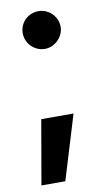

<svg xmlns="http://www.w3.org/2000/svg" viewBox="-85 -569 451 817"><g transform="rotate(-10 141.0 -160.5)"><path d="M129.2 205.7H26L74.2 -72.1H213.7ZM60 -446.2Q60 -467.8 70.8 -486.6Q81.6 -505.4 100.7 -516.2Q119.7 -526.9 141.9 -526.9Q163.5 -526.9 182.2 -516.2Q201 -505.4 212.4 -486.6Q223.7 -467.8 223.7 -446.2Q223.7 -424.1 212.4 -405.3Q201 -386.5 182.2 -375.2Q163.5 -363.9 141.9 -363.9Q119.7 -363.9 100.7 -375.2Q81.6 -386.5 70.8 -405.3Q60 -424.1 60 -446.2Z"/></g></svg>

Font: Pretendard Std Variable
Style: Regular
Weight: 400
Designer: Base glyphs from Inter by Rasmus Andersson; Hangeul glyphs from Noto Sans CJK(Source Han Sans) by Jang Soo-young and Kan
Foundry: Kil Hyung-jin
Version: Version 1.309;Glyphs 3.2 (3225)